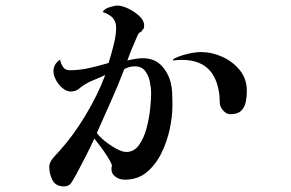

<svg xmlns="http://www.w3.org/2000/svg" viewBox="-20 -622 1040 686"><path d="M520 -288Q520 -307 515.5 -329.5Q511 -352 498.5 -368.5Q486 -385 461 -385Q442 -385 424 -375Q402 -317 376.5 -260.5Q351 -204 326 -147Q334 -135 353.5 -119Q373 -103 395 -91Q417 -79 431 -79Q459 -79 476.5 -103.5Q494 -128 503.5 -163.5Q513 -199 516.5 -233.5Q520 -268 520 -288ZM596 -243Q596 -206 586.5 -161Q577 -116 556.5 -74.5Q536 -33 504 -6.5Q472 20 426 20Q404 20 389 6.5Q374 -7 380 -31Q376 -44 364 -62.5Q352 -81 339 -98.5Q326 -116 317 -127Q302 -94 285.5 -62Q269 -30 252 2Q245 15 236 29.5Q227 44 209 44Q179 44 167.5 21.5Q156 -1 156 -26Q156 -41 168.5 -56Q181 -71 191 -81Q241 -136 285.5 -210Q330 -284 356 -354Q335 -344 312.5 -335Q290 -326 271 -312Q266 -308 261 -304Q256 -300 250 -298Q243 -295 233 -295Q218 -295 203.5 -307Q189 -319 180 -336Q171 -353 171 -367Q171 -394 195 -409Q197 -395 205 -383Q213 -371 229 -371Q264 -371 299.5 -379Q335 -387 368 -397Q376 -422 385.5 -459Q395 -496 395 -522Q395 -546 382 -559Q369 -572 347 -579Q352 -590 370.5 -596Q389 -602 400 -602Q416 -602 438 -591.5Q460 -581 477.5 -565Q495 -549 495 -531Q495 -521 492 -518.5Q489 -516 485 -509Q481 -508 476 -503Q474 -502 468.5 -488.5Q463 -475 455.5 -458Q448 -441 442.5 -426Q437 -411 435 -406Q449 -409 462.5 -411.5Q476 -414 490 -414Q531 -414 556 -388.5Q581 -363 590 -326Q594 -310 595 -293.5Q596 -277 596 -260ZM862 -297Q862 -276 858 -257Q854 -238 841.5 -226Q829 -214 803 -214Q790 -214 779.5 -225Q769 -236 766 -248Q765 -252 765 -255Q765 -258 765 -262Q765 -271 764 -281Q763 -291 761 -300Q741 -408 630 -408Q623 -408 615 -407.5Q607 -407 599 -406L598 -410Q616 -421 646.5 -428.5Q677 -436 698 -436Q737 -436 774.5 -419Q812 -402 837 -371Q862 -340 862 -297Z"/></svg>

Font: Kaisei Tokumin Medium
Style: Regular
Weight: 500
Designer: Font-Kai, 金井和夫
Foundry: KAZUO KANAI
Version: Version 5.003